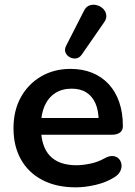

<svg xmlns="http://www.w3.org/2000/svg" viewBox="-20 -795 582 825"><path d="M306 10Q223 10 163 -21Q103 -52 70.5 -109Q38 -166 38 -244Q38 -320 69.5 -377Q101 -434 156.5 -466.5Q212 -499 283 -499Q335 -499 376.5 -482Q418 -465 447.5 -433Q477 -401 492.5 -355.5Q508 -310 508 -253Q508 -235 495.5 -225.5Q483 -216 460 -216H139V-288H420L404 -273Q404 -319 390.5 -350Q377 -381 351.5 -397.5Q326 -414 288 -414Q246 -414 216.5 -394.5Q187 -375 171.5 -339.5Q156 -304 156 -255V-248Q156 -166 194.5 -125.5Q233 -85 308 -85Q334 -85 366.5 -91.5Q399 -98 428 -114Q449 -126 465 -124.5Q481 -123 490.5 -113Q500 -103 502 -88.5Q504 -74 496.5 -59Q489 -44 471 -33Q436 -11 390.5 -0.5Q345 10 306 10ZM331 -560Q321 -546 307 -544Q293 -542 280 -549Q267 -556 261.5 -569Q256 -582 264 -598L340 -747Q349 -766 364 -771.5Q379 -777 395 -773Q411 -769 422.5 -758Q434 -747 436.5 -731.5Q439 -716 428 -700Z"/></svg>

Font: Nunito ExtraLight
Style: Regular
Weight: 200
Designer: Vernon Adams
Foundry: Vernon Adams
Version: Version 3.602